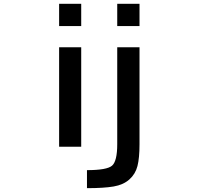

<svg xmlns="http://www.w3.org/2000/svg" viewBox="-20 -771 1040 1010"><path d="M291 1V-522.5H407.2V1ZM291 -633.8V-751H407.2V-633.8ZM437.5 218.8V124Q542 124 569.3 100.6Q596.7 77.1 596.7 -12.7V-522.5H713.9V-12.7Q713.9 60.5 703.1 102.5Q692.4 144.5 660.6 172.9Q628.9 201.2 577.6 210Q526.4 218.8 437.5 218.8ZM596.7 -633.8V-751H713.9V-633.8Z"/></svg>

Font: Gen Shin Gothic Monospace Medium
Style: Regular
Weight: 500
Designer: [Source Han Sans]
Ryoko NISHIZUKA  (kana & ideographs); Paul D. Hunt (Latin, Greek & Cyrillic); Wenlong ZHANG  (bopomofo
Version: Version 1.002.20150607